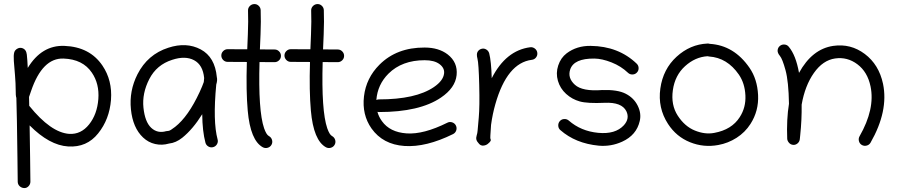

<svg xmlns="http://www.w3.org/2000/svg" viewBox="-20 -726 4499 962"><path d="M62 -235.4Q58.1 -246.1 58.6 -276.4Q58.6 -306.6 55.2 -348.6Q51.3 -390.6 49.3 -420.4Q47.4 -450.2 51.3 -463.4Q54.7 -475.6 67.4 -482.4Q79.1 -488.8 91.3 -484.9Q111.3 -478.5 114.3 -453.1Q117.2 -427.7 119.1 -385.7Q189 -500.5 302.7 -496.1Q429.7 -491.2 493.2 -397.5Q543.5 -323.2 536.1 -225.6Q528.3 -127.9 471.7 -57.6Q415 13.7 321.3 7.8Q227.5 2 128.4 -97.7Q129.4 -37.1 130.9 64.9L132.3 184.1Q132.3 197.3 123 207Q113.8 216.8 101.1 216.3Q88.4 215.8 78.6 207Q69.3 198.2 68.8 185.1L67.4 65.4Q64.9 -148.4 62 -235.4ZM126.5 -195.8Q234.9 -61.5 327.1 -55.2Q385.7 -51.8 426.3 -102.5Q466.8 -153.3 472.7 -229.5Q478.5 -305.7 440.4 -361.8Q395 -429.2 298.3 -432.6Q192.4 -436.5 135.7 -270Q128.9 -249.5 125.5 -240.2Q126 -218.8 126.5 -195.8Z M1066.4 -339.4Q1070.3 -324.7 1063.5 -302.2Q1045.9 -117.2 1070.3 -27.3Q1073.7 -14.6 1067.1 -3.4Q1060.5 7.8 1048.1 11.2Q1035.6 14.6 1024.2 8.1Q1012.7 1.5 1009.3 -11.2Q994.1 -67.9 993.2 -153.8Q946.3 -78.6 893.6 -36.1Q861.3 -10.3 827.1 -6.8Q792 3.4 757.6 -4.4Q723.1 -12.2 696.8 -37.1Q645.5 -85.4 636 -178Q626.5 -270.5 668.9 -354Q719.7 -453.6 823.2 -486.8Q914.1 -516.6 985.6 -478.5Q1057.1 -440.4 1066.4 -339.4ZM1002.9 -335Q996.6 -400.9 952.4 -424.3Q908.2 -447.8 842.8 -426.3Q764.6 -401.4 728 -329.8Q691.4 -258.3 698.7 -186.8Q706.1 -115.2 737.5 -85.7Q769 -56.2 812.5 -68.8Q816.4 -69.8 824.5 -70.3Q832.5 -70.8 857.4 -90.3Q923.3 -142.1 980 -264.2Q994.6 -295.9 1001 -314.9Q1002 -324.7 1002.9 -335Z M1120.6 -479.5 1218.8 -479Q1219.2 -490.2 1221.9 -555.2Q1224.6 -620.1 1222.7 -672.9Q1222.2 -686 1231.4 -695.6Q1240.7 -705.1 1253.7 -705.6Q1266.6 -706.1 1276.1 -697Q1285.6 -688 1286.1 -674.8Q1288.1 -619.6 1285.4 -554Q1282.7 -488.3 1282.2 -478.5L1356 -478Q1369.1 -478 1378.4 -468.5Q1387.7 -459 1387.7 -446Q1387.7 -433.1 1378.2 -423.8Q1368.7 -414.6 1356 -414.6Q1318.4 -415 1280.3 -415Q1273.4 -170.9 1303.2 -83.5Q1314.5 -51.3 1326.7 -44.7Q1338.9 -38.1 1342.8 -25.4Q1346.7 -12.7 1340.6 -1.2Q1334.5 10.3 1321.8 14.2Q1309.1 18.1 1297.4 12.2Q1234.4 -21.5 1221.2 -171.9Q1212.4 -269.5 1216.8 -415.5Q1168.5 -416 1120.6 -416Q1107.4 -416 1098.1 -425.5Q1088.9 -435.1 1088.9 -448Q1088.9 -460.9 1098.4 -470.2Q1107.9 -479.5 1120.6 -479.5Z M1437 -479.5 1535.2 -479Q1535.6 -490.2 1538.3 -555.2Q1541 -620.1 1539.1 -672.9Q1538.6 -686 1547.9 -695.6Q1557.1 -705.1 1570.1 -705.6Q1583 -706.1 1592.5 -697Q1602.1 -688 1602.5 -674.8Q1604.5 -619.6 1601.8 -554Q1599.1 -488.3 1598.6 -478.5L1672.4 -478Q1685.5 -478 1694.8 -468.5Q1704.1 -459 1704.1 -446Q1704.1 -433.1 1694.6 -423.8Q1685.1 -414.6 1672.4 -414.6Q1634.8 -415 1596.7 -415Q1589.8 -170.9 1619.6 -83.5Q1630.9 -51.3 1643.1 -44.7Q1655.3 -38.1 1659.2 -25.4Q1663.1 -12.7 1657 -1.2Q1650.9 10.3 1638.2 14.2Q1625.5 18.1 1613.8 12.2Q1550.8 -21.5 1537.6 -171.9Q1528.8 -269.5 1533.2 -415.5Q1484.9 -416 1437 -416Q1423.8 -416 1414.6 -425.5Q1405.3 -435.1 1405.3 -448Q1405.3 -460.9 1414.8 -470.2Q1424.3 -479.5 1437 -479.5Z M1871.1 -165.5Q1877.9 -140.6 1893.6 -119.1Q1933.1 -63.5 2017.6 -57.6Q2102.1 -51.8 2221.7 -111.3Q2233.4 -117.2 2246.1 -112.8Q2258.8 -108.4 2264.4 -96.7Q2270 -85 2265.9 -72.5Q2261.7 -60.1 2250 -54.2Q2114.7 12.7 2006.6 5.4Q1898.4 -2 1841.3 -82.5Q1793 -151.4 1803.7 -243.2Q1814.5 -335 1881.3 -401.9Q1967.8 -488.3 2107.4 -487.8Q2177.7 -487.8 2222.7 -453.6Q2274.4 -413.6 2267.8 -349.6Q2261.2 -285.6 2189 -236.8Q2082.5 -164.6 1878.9 -164.6Q1875 -164.6 1871.1 -165.5ZM1865.7 -225.1Q1872.1 -228 1878.9 -228Q2063 -228 2153.8 -289.6Q2201.2 -321.8 2205.1 -358.4Q2208 -385.3 2182.1 -404.8Q2156.2 -424.3 2107.9 -424.3Q1994.1 -424.3 1926.3 -356.9Q1871.6 -302.2 1865.7 -225.1Z M2431.2 -458.5Q2441.4 -418.9 2443.8 -334Q2514.6 -473.6 2636.7 -489.3Q2649.4 -490.7 2659.9 -482.7Q2670.4 -474.6 2672.1 -461.7Q2673.8 -448.7 2665.8 -438.2Q2657.7 -427.7 2644.5 -426.3Q2520.5 -410.6 2461.9 -204.1Q2447.8 -154.8 2440.4 -100.6Q2438.5 -63 2437 -48.1Q2435.5 -33.2 2438.5 -27.3Q2441.4 -21.5 2431.9 -12Q2422.4 -2.4 2415 0.5Q2393.6 8.8 2381.3 -4.2Q2369.1 -17.1 2366.9 -26.6Q2364.7 -36.1 2368.4 -47.6Q2372.1 -59.1 2373 -71.5Q2374 -84 2378.9 -138.2Q2383.8 -192.4 2381.1 -300.5Q2378.4 -408.7 2372.3 -431.9Q2366.2 -455.1 2373 -466.6Q2379.9 -478 2392.6 -481.4Q2405.3 -484.9 2416.5 -478Q2427.7 -471.2 2431.2 -458.5Z M3126.5 -361.3Q3091.8 -394.5 3044.2 -413.3Q2996.6 -432.1 2958 -432.6Q2855.5 -433.6 2836.9 -377.9Q2822.8 -335.4 2860.4 -301.3Q2897.9 -267.1 2997.6 -274.9Q3074.7 -277.3 3115.2 -256.3Q3155.8 -235.4 3175 -196.8Q3194.3 -158.2 3185.5 -120.1Q3169.4 -48.8 3097.2 -16.1Q3041.5 9.3 2980 3.9Q2863.8 -7.3 2787.6 -74.2Q2777.8 -82.5 2777.1 -95.9Q2776.4 -109.4 2784.9 -119.1Q2793.5 -128.9 2806.6 -129.6Q2819.8 -130.4 2829.6 -122.1Q2890.6 -68.8 2976.8 -60.5Q3063 -52.2 3105.5 -98.1Q3136.2 -131.8 3118.2 -168.9Q3095.2 -214.8 3009.3 -210.9Q2923.3 -207 2884.8 -217.8Q2846.2 -228.5 2816.4 -255.6Q2786.6 -282.7 2775.4 -321Q2764.2 -359.4 2776.9 -397.9Q2789.6 -436.5 2819.3 -459Q2870.1 -497.1 2939.5 -496.1Q3078.6 -494.6 3169.9 -407.2Q3179.2 -398.4 3179.7 -385.3Q3180.2 -372.1 3171.1 -362.5Q3162.1 -353 3148.9 -352.8Q3135.7 -352.5 3126.5 -361.3Z M3536.1 -506.3Q3657.7 -499 3735.4 -386.2Q3774.4 -329.6 3778.3 -250Q3782.2 -170.4 3740.2 -105Q3713.4 -63 3670.7 -35.6Q3627.9 -8.3 3579.1 0.5Q3505.9 14.2 3437.3 -13.4Q3368.7 -41 3327.1 -105Q3274.9 -185.5 3288.6 -282.7Q3302.2 -379.9 3370.1 -441.9Q3438 -503.9 3524.4 -507.8Q3530.3 -508.3 3536.1 -506.3ZM3524.9 -444.3Q3462.9 -440.4 3412.4 -394.5Q3361.8 -348.6 3351.3 -274.4Q3340.8 -200.2 3376 -146.2Q3411.1 -92.3 3461.9 -71.8Q3512.7 -51.3 3558.6 -60.1Q3646.5 -76.2 3686.5 -139.2Q3717.8 -187.5 3714.8 -248Q3711.9 -308.6 3682.1 -352.1Q3623.5 -437 3532.7 -442.9Q3528.8 -442.9 3524.9 -444.3Z M3932.1 -491.7Q3967.8 -449.2 3983.4 -360.8Q4048.8 -480.5 4154.8 -496.1Q4242.2 -508.8 4313 -455.6Q4383.8 -402.3 4404.3 -306.2Q4432.6 -169.9 4341.8 -11.2Q4335.4 0 4322.5 3.4Q4309.6 6.8 4298.3 0.5Q4287.1 -5.9 4283.7 -18.8Q4280.3 -31.7 4286.6 -43Q4365.2 -180.2 4341.8 -293Q4326.7 -365.7 4276.1 -403.8Q4225.6 -441.9 4164.3 -433.1Q4103 -424.3 4058.1 -360.6Q4013.2 -296.9 3996.6 -201.7Q3997.6 -125.5 3989.3 -47.4L3987.3 -28.3Q3985.8 -15.6 3975.8 -7.3Q3965.8 1 3953.4 -0.2Q3940.9 -1.5 3932.9 -11Q3924.8 -20.5 3924.3 -30.8Q3920.4 -127.9 3933.1 -206.1Q3931.2 -317.9 3915.8 -374.3Q3900.4 -430.7 3887.7 -445.8Q3875 -460.9 3876.2 -474.1Q3877.4 -487.3 3887.2 -495.6Q3897 -503.9 3910.4 -502.9Q3923.8 -502 3932.1 -491.7Z"/></svg>

Font: Chilanka
Style: Regular
Weight: 400
Designer: Santhosh Thottingal <santhosh.thottingal@gmail.com>
Foundry: Swathanthra Malayalam Computing(SMC)
Version: Version 1.3; 20181103